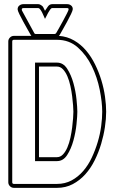

<svg xmlns="http://www.w3.org/2000/svg" viewBox="-20 -906 572 926"><path d="M65 -861Q65 -873 73.5 -879.5Q82 -886 93 -886H165Q171 -886 178.5 -881Q186 -876 189 -871L188 -872L197 -854Q203 -863 211 -874.5Q219 -886 232 -886H304Q315 -886 323 -879.5Q331 -873 331 -862Q331 -856 322.5 -838Q314 -820 303 -800Q292 -780 281.5 -761.5Q271 -743 267 -736V-737L264 -733Q304 -730 337 -711Q370 -692 395 -662.5Q420 -633 438.5 -595.5Q457 -558 469 -518.5Q481 -479 486.5 -439.5Q492 -400 492 -367Q492 -333 486 -293Q480 -253 468 -212.5Q456 -172 437 -133.5Q418 -95 391.5 -65.5Q365 -36 331 -18Q297 0 255 0H47Q36 0 28 -8Q20 -16 20 -27V-706Q20 -717 28 -725Q36 -733 47 -733H131L129 -737V-736Q125 -743 114.5 -761.5Q104 -780 93 -800Q82 -820 73.5 -837.5Q65 -855 65 -861ZM39 -27Q39 -19 47 -19H255Q294 -19 325.5 -36Q357 -53 381.5 -81.5Q406 -110 423 -146.5Q440 -183 451.5 -221.5Q463 -260 468 -298Q473 -336 473 -367Q473 -413 461 -473Q449 -533 423 -586.5Q397 -640 355.5 -677Q314 -714 255 -714H47Q39 -714 39 -706ZM255 -604Q285 -604 304 -574.5Q323 -545 334 -505.5Q345 -466 349 -426.5Q353 -387 353 -367Q353 -347 349 -307.5Q345 -268 334 -228Q323 -188 304 -158.5Q285 -129 255 -129H149V-604ZM168 -585V-148H255Q271 -148 283.5 -161Q296 -174 305 -195Q314 -216 319.5 -241.5Q325 -267 328 -291Q331 -315 332.5 -335.5Q334 -356 334 -367Q334 -377 332.5 -397.5Q331 -418 328 -442Q325 -466 319.5 -491.5Q314 -517 305 -538Q296 -559 283.5 -572Q271 -585 255 -585ZM153 -742H243Q245 -742 246.5 -743Q248 -744 250 -745Q253 -750 263 -767.5Q273 -785 283.5 -804.5Q294 -824 302.5 -840.5Q311 -857 311 -861Q311 -867 304 -867H232Q227 -867 222 -860Q217 -853 212 -844Q207 -835 203 -826.5Q199 -818 197 -815Q195 -819 191.5 -827.5Q188 -836 183.5 -845Q179 -854 174 -860.5Q169 -867 165 -867H93Q85 -867 85 -860L86 -855L146 -745Q148 -742 153 -742Z"/></svg>

Font: RonaldsonGothicLicht
Style: Regular
Weight: 400
Designer: Mr. Robertson for MacKellar, Smiths & Jordan Co. Philadelphia
Foundry: CAT-Fonts Peter Wiegel
Version: 1.000